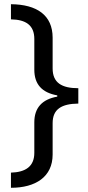

<svg xmlns="http://www.w3.org/2000/svg" viewBox="-20 -734 420 912"><path d="M32 86V158C149 158 230 106 230 0V-149C230 -216 273 -241 352 -242V-315C273 -315 230 -341 230 -409V-555C230 -662 155 -713 32 -714V-642C103 -641 143 -614 143 -549V-403C143 -335 178 -294 252 -281V-275C179 -262 143 -221 143 -153V-8C143 57 101 84 32 86Z"/></svg>

Font: Noto Sans Runic
Style: Regular
Weight: 400
Designer: Monotype Design Team
Foundry: Monotype Imaging Inc.
Version: Version 2.002